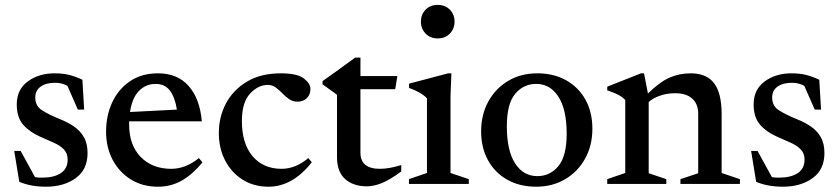

<svg xmlns="http://www.w3.org/2000/svg" viewBox="-20 -730 3330 762"><path d="M196.5 -439Q228 -439 252.5 -433.2Q277 -427.5 307 -413.5L314 -295H289L247.5 -389.5Q224.5 -401.5 199.5 -401.5Q162 -401.5 141 -386Q120 -370.5 120 -343Q120 -309.5 147 -292.2Q174 -275 218 -257Q247.5 -245.5 272.5 -228.8Q297.5 -212 312.5 -186.5Q327.5 -161 327.5 -122.5Q327.5 -57 280.5 -23Q233.5 11 162.5 11Q101.5 11 56.5 -8.5L36.5 -131H62L119 -27Q126.5 -25.5 133.8 -25.2Q141 -25 148.5 -25Q194 -25 221.2 -42.8Q248.5 -60.5 248.5 -96.5Q248.5 -121.5 233.5 -137Q218.5 -152.5 193.8 -163.5Q169 -174.5 140.5 -187Q98 -205.5 72.2 -234.8Q46.5 -264 46.5 -315.5Q46.5 -374.5 90.2 -406.8Q134 -439 196.5 -439Z M607 -439Q684 -439 728.5 -389Q773 -339 781 -248.5H492.5Q492.5 -242.5 492.5 -236Q492.5 -154 538.5 -107Q584.5 -60 659.5 -60Q716.5 -60 769.5 -102.5L783.5 -85.5Q745 -38.5 702.2 -13.8Q659.5 11 606.5 11Q546 11 499.8 -17.5Q453.5 -46 427.2 -95.5Q401 -145 401 -207.5Q401 -271 425.2 -323.5Q449.5 -376 495.8 -407.5Q542 -439 607 -439ZM598 -397Q559 -397 531.8 -369.5Q504.5 -342 496 -285.5L682 -295Q675 -342 655 -369.5Q635 -397 598 -397Z M1094.5 -439Q1159.5 -439 1185.8 -418.8Q1212 -398.5 1212 -377Q1212 -354 1197.5 -340.2Q1183 -326.5 1161 -326.5Q1142 -326.5 1127.5 -336.5Q1113 -346.5 1100.5 -359.8Q1088 -373 1074.2 -383Q1060.5 -393 1043 -393Q1004.5 -393 972.2 -358.2Q940 -323.5 940 -249.5Q940 -160 982.5 -110Q1025 -60 1097.5 -60Q1153 -60 1203.5 -102.5L1217.5 -86Q1141 11 1046 11Q987 11 942.8 -17Q898.5 -45 873.5 -93.2Q848.5 -141.5 848.5 -202Q848.5 -266.5 877.2 -320.2Q906 -374 960.8 -406.5Q1015.5 -439 1094.5 -439Z M1410.5 -124Q1410.5 -60 1488 -60Q1524.5 -60 1572.5 -75V-49.5Q1527 -16 1495 -3.2Q1463 9.5 1436 9.5Q1382.5 9.5 1350 -19.2Q1317.5 -48 1317.5 -106V-354L1260 -395.5V-408Q1290 -429.5 1323.8 -453.5Q1357.5 -477.5 1389.5 -501.5H1410.5V-428H1557L1548.5 -376H1410.5Z M1717 -577.5Q1687.5 -577.5 1669 -596.8Q1650.5 -616 1650.5 -644.5Q1650.5 -672.5 1669 -691.5Q1687.5 -710.5 1717 -710.5Q1747 -710.5 1765.5 -691.5Q1784 -672.5 1784 -644.5Q1784 -616 1765.5 -596.8Q1747 -577.5 1717 -577.5ZM1771.5 -439 1768 -351V-43.5L1840.5 -19V0H1603V-19L1674.5 -43.5V-339.5Q1665.5 -350.5 1645.5 -362Q1625.5 -373.5 1603.5 -381V-398L1758.5 -439Z M2108 11Q2042.5 11 1993.2 -16.8Q1944 -44.5 1916.8 -94Q1889.5 -143.5 1889.5 -208.5Q1889.5 -275.5 1918.2 -327.5Q1947 -379.5 1997.2 -409.2Q2047.5 -439 2112 -439Q2178 -439 2227.2 -411.2Q2276.5 -383.5 2303.8 -334Q2331 -284.5 2331 -219.5Q2331 -152.5 2302.2 -100.5Q2273.5 -48.5 2223 -18.8Q2172.5 11 2108 11ZM2112.5 -31Q2163 -31 2196 -70.8Q2229 -110.5 2229 -199Q2229 -295.5 2196.2 -346.2Q2163.5 -397 2108 -397Q2057.5 -397 2024.5 -357.5Q1991.5 -318 1991.5 -229Q1991.5 -132.5 2024.2 -81.8Q2057 -31 2112.5 -31Z M2680.5 -19 2751 -42.5V-279Q2751 -317 2727.5 -338.5Q2704 -360 2659 -360Q2626.5 -360 2598.5 -350Q2570.5 -340 2554.5 -325V-42.5L2624.5 -19V0H2390V-19L2461.5 -43.5V-333Q2452 -343.5 2436.5 -352.2Q2421 -361 2390 -371.5V-386L2524 -439H2536L2551.5 -359Q2598 -404.5 2637 -421.8Q2676 -439 2721.5 -439Q2784 -439 2814 -399.8Q2844 -360.5 2844 -276.5V-43.5L2916.5 -19V0H2680.5Z M3121 -439Q3152.5 -439 3177 -433.2Q3201.5 -427.5 3231.5 -413.5L3238.5 -295H3213.5L3172 -389.5Q3149 -401.5 3124 -401.5Q3086.5 -401.5 3065.5 -386Q3044.5 -370.5 3044.5 -343Q3044.5 -309.5 3071.5 -292.2Q3098.5 -275 3142.5 -257Q3172 -245.5 3197 -228.8Q3222 -212 3237 -186.5Q3252 -161 3252 -122.5Q3252 -57 3205 -23Q3158 11 3087 11Q3026 11 2981 -8.5L2961 -131H2986.5L3043.5 -27Q3051 -25.5 3058.2 -25.2Q3065.5 -25 3073 -25Q3118.5 -25 3145.8 -42.8Q3173 -60.5 3173 -96.5Q3173 -121.5 3158 -137Q3143 -152.5 3118.2 -163.5Q3093.5 -174.5 3065 -187Q3022.5 -205.5 2996.8 -234.8Q2971 -264 2971 -315.5Q2971 -374.5 3014.8 -406.8Q3058.5 -439 3121 -439Z"/></svg>

Font: Newsreader Text Medium
Style: Regular
Weight: 500
Designer: Hugues Gentile
Foundry: Production Type
Version: Version 1.002